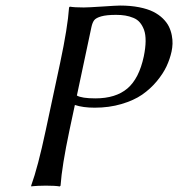

<svg xmlns="http://www.w3.org/2000/svg" viewBox="-20 -672 645 695"><path d="M311 -574.2 258.3 -326.2Q275.9 -315.9 325.2 -315.9Q398.9 -315.9 441.2 -351.8Q483.4 -387.7 500.5 -467.8Q506.8 -498.5 507.1 -522.9Q507.3 -547.4 501.5 -563.5Q495.6 -579.6 486.3 -590.6Q477.1 -601.6 462.6 -607.4Q448.2 -613.3 433.6 -615.7Q418.9 -618.2 400.4 -618.2Q365.7 -618.2 346.7 -612.8Q327.6 -607.4 321 -598.9Q314.5 -590.3 311 -574.2ZM197.8 -444.8Q225.1 -573.2 230 -645L232.9 -647.9Q249 -645 283.2 -645Q298.8 -645 350.6 -648.4Q402.3 -651.9 414.6 -651.9Q452.6 -651.9 483.6 -645.8Q514.6 -639.6 534.9 -629.4Q555.2 -619.1 569.6 -605Q584 -590.8 591.3 -575.9Q598.6 -561 601.8 -544.4Q605 -527.8 604.5 -513.7Q604 -499.5 601.1 -485.8Q595.2 -458.5 582.8 -431.9Q570.3 -405.3 547.4 -377.7Q524.4 -350.1 494.4 -329.3Q464.4 -308.6 419.7 -295.4Q375 -282.2 322.8 -282.2Q280.3 -282.2 251 -292L231.4 -200.2Q204.1 -70.8 199.2 0L196.3 2.9Q180.2 0 146 0Q130.4 0 117.2 0.7Q104 1.5 98.6 2L93.3 2.9L92.8 0Q117.2 -66.9 145.5 -200.2Z"/></svg>

Font: Linux Biolinum G
Style: Italic
Weight: 400
Italic angle: -12°
Designer: Philipp H. Poll
Foundry: Philipp H. Poll
Version: Version 0.5.1